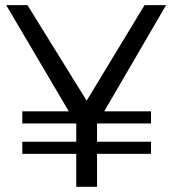

<svg xmlns="http://www.w3.org/2000/svg" viewBox="-20 -720 664 740"><path d="M620.1 -700.2 381.8 -291H562V-244.1H354V-173.8H562V-127H354V0H273.9V-127H65.9V-173.8H273.9V-243.2L272.9 -244.1H65.9V-291H245.1L3.9 -700.2H85.9L314 -332L537.1 -700.2Z"/></svg>

Font: Argentum Sans Light
Style: Regular
Weight: 300
Designer: Julieta Ulanovsky (Modified by Cristiano Sobral)
Foundry: Julieta Ulanovsky
Version: Version 1.000; ttfautohint (v1.5.65-e2d9)